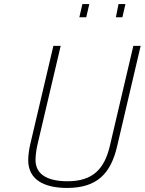

<svg xmlns="http://www.w3.org/2000/svg" viewBox="-20 -918 713 946"><path d="M243 -692 129 -207C123 -183 119 -149 119 -129C119 -34 195 8 311 8C459 8 526 -64 557 -197L673 -692H637L521 -198C494 -85 437 -25 313 -25C216 -25 155 -57 155 -130C155 -151 159 -182 165 -207L279 -692ZM583 -833 598 -898H564L551 -833ZM405 -833 420 -898H386L371 -833Z"/></svg>

Font: RazerF5 Thin
Style: Italic
Weight: 250
Foundry: Razer Inc.
Version: Version 2